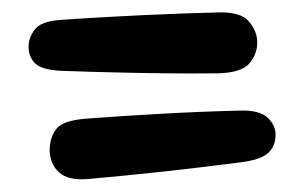

<svg xmlns="http://www.w3.org/2000/svg" viewBox="-20 -464 488 309"><path d="M78 -432Q120.5 -435 162.8 -437.2Q205 -439.5 247.2 -441.2Q289.5 -443 332 -444Q367.5 -445 380.8 -429.2Q394 -413.5 394 -396Q394 -376.5 381.2 -361.8Q368.5 -347 331 -346Q288.5 -345.5 246.2 -346Q204 -346.5 162.2 -347.5Q120.5 -348.5 79 -350Q47.5 -351.5 36.8 -361.8Q26 -372 26 -389Q26 -403.5 36.2 -416.8Q46.5 -430 78 -432ZM118 -273Q177.5 -277.5 240.8 -281Q304 -284.5 366 -286Q397.5 -287 410.5 -274.8Q423.5 -262.5 423.5 -247.5Q423.5 -229 411.8 -218Q400 -207 369 -203Q307.5 -195 246 -188.2Q184.5 -181.5 123 -176Q89.5 -173 74.8 -186.8Q60 -200.5 60 -223Q60 -242 70.2 -256Q80.5 -270 118 -273Z"/></svg>

Font: Kablammo
Style: Regular
Weight: 400
Designer: Travis Kochel, Lizy Gershenzon, Daria Petrova, Ethan Cohen
Foundry: Vectro Type Foundry
Version: Version 1.002